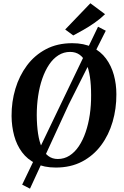

<svg xmlns="http://www.w3.org/2000/svg" viewBox="-20 -1018 758 1178"><path d="M322 10Q250.5 10 199.2 -15Q148 -40 115.2 -84Q82.5 -128 67 -185.2Q51.5 -242.5 51 -306.5Q50.5 -393.5 74.5 -473.5Q98.5 -553.5 145.5 -616.5Q192.5 -679.5 262 -716.2Q331.5 -753 423 -753Q495 -753 546.5 -727.8Q598 -702.5 630.5 -658.5Q663 -614.5 678.5 -558.2Q694 -502 694 -439.5Q694.5 -352 671 -271Q647.5 -190 600.5 -126.8Q553.5 -63.5 483.8 -26.8Q414 10 322 10ZM334.5 -42.5Q374 -42.5 406.5 -63.2Q439 -84 463.8 -121Q488.5 -158 505.5 -207.5Q522.5 -257 531 -315Q539.5 -373 539 -435Q539 -497 531.8 -545.8Q524.5 -594.5 509.2 -629Q494 -663.5 469.5 -681.5Q445 -699.5 410 -699.5Q371 -699.5 338.5 -679Q306 -658.5 281.2 -621.5Q256.5 -584.5 239.5 -535.5Q222.5 -486.5 214 -429.2Q205.5 -372 205.5 -311Q206 -248 213.5 -198.2Q221 -148.5 236.5 -113.8Q252 -79 276.5 -60.8Q301 -42.5 334.5 -42.5ZM116 115 362.5 -398.5 581.5 -854 629 -829.5 401.5 -376.5 164 139.5ZM429.5 -800.5 380 -837 534.5 -998 624.5 -931Q595.5 -902.5 560.2 -878Q525 -853.5 490.8 -834.2Q456.5 -815 429.5 -800.5Z"/></svg>

Font: Merriweather 36pt
Style: Bold Italic
Weight: 700
Italic angle: -7.8°
Version: Version 2.101